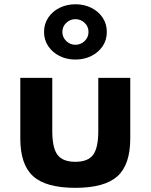

<svg xmlns="http://www.w3.org/2000/svg" viewBox="-20 -886 724 922"><path d="M341.5 16Q201.5 16 139.5 -39.5Q77.5 -95 77.5 -221V-512H231V-257Q231 -176 256.2 -142.5Q281.5 -109 341.5 -109Q402.5 -109 427.2 -142.5Q452 -176 452 -257V-512H605.5V-221Q605.5 -95 543.8 -39.5Q482 16 341.5 16ZM342 -600Q300.5 -600 266.2 -617Q232 -634 211.8 -664Q191.5 -694 191.5 -732.5Q191.5 -771.5 211.8 -801.5Q232 -831.5 266.2 -848.5Q300.5 -865.5 342.5 -865.5Q384.5 -865.5 418.5 -848.5Q452.5 -831.5 472.8 -801.5Q493 -771.5 493 -732.5Q493 -694 472.8 -664Q452.5 -634 418.2 -617Q384 -600 342 -600ZM342 -671Q368 -671 386.5 -689Q405 -707 405 -732.5Q405 -758.5 386.5 -776.2Q368 -794 342 -794Q317 -794 298.2 -776.2Q279.5 -758.5 279.5 -732.5Q279.5 -707 298.2 -689Q317 -671 342 -671Z"/></svg>

Font: Spartan Thin
Style: Bold
Weight: 700
Version: Version 1.004